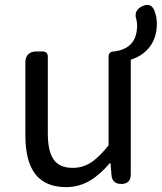

<svg xmlns="http://www.w3.org/2000/svg" viewBox="-20 -754 663 787"><path d="M516 -254V-509C568 -526 623 -568 623 -657C623 -677 619 -696 612 -713C602 -734 586 -739 564 -729C540 -718 530 -699 539 -674C541 -666 542 -658 542 -651C542 -576 501 -551 449 -543H446C433 -543 425 -535 425 -522V-158C373 -94 334 -66 278 -66C206 -66 176 -109 176 -210V-523C176 -535 168 -543 156 -543H130H127C101 -543 84 -526 84 -500V-199C84 -60 136 13 251 13C325 13 379 -26 430 -85H433L437 -36C439 -12 453 0 477 0C502 0 516 -13 516 -38Z"/></svg>

Font: GenSenRounded2 TW R
Style: Regular
Weight: 400
Version: Version 2.100;PS 2.1;hotconv 16.6.51;makeotf.lib2.5.65220 DE